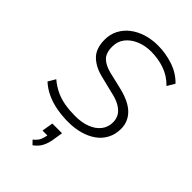

<svg xmlns="http://www.w3.org/2000/svg" viewBox="-284 -813 1176 1176"><g transform="rotate(45 303.5 -225.0)"><path d="M296 8Q245 8 197 -0.5Q149 -9 107 -28Q65 -47 31 -78L59 -126Q95 -96 132 -79Q169 -62 210.5 -55Q252 -48 300 -48Q357 -48 400 -64.5Q443 -81 467.5 -112Q492 -143 492 -185Q492 -215 478.5 -238Q465 -261 434.5 -279.5Q404 -298 350 -309L249 -334Q180 -350 138.5 -390Q97 -430 97 -508Q97 -554 117 -592Q137 -630 172 -657Q207 -684 253.5 -698.5Q300 -713 354 -713Q421 -713 485.5 -691.5Q550 -670 595 -623L566 -574Q522 -619 466.5 -638Q411 -657 352 -657Q298 -657 254.5 -638.5Q211 -620 185.5 -587.5Q160 -555 160 -510Q160 -454 187.5 -427.5Q215 -401 268 -388L370 -364Q466 -342 510.5 -298Q555 -254 555 -192Q555 -144 535 -106Q515 -68 479.5 -43Q444 -18 397.5 -5Q351 8 296 8ZM242 263 218 238Q245 216 253 195.5Q261 175 266 148L282 156H222L234 83H318L308 147Q302 185 287 213.5Q272 242 242 263Z"/></g></svg>

Font: Nunito Sans 12pt ExtraLight 12pt Light
Style: Italic
Weight: 300
Italic angle: -9°
Version: Version 3.101;gftools[0.9.27]